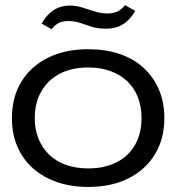

<svg xmlns="http://www.w3.org/2000/svg" viewBox="-20 -727 695 757"><path d="M328 10Q260 10 205 -9Q150 -28 110 -63.5Q70 -99 48.5 -149Q27 -199 27 -261Q27 -345 65 -406Q103 -467 170.5 -500Q238 -533 328 -533Q395 -533 450.5 -514.5Q506 -496 545.5 -460Q585 -424 606.5 -374Q628 -324 628 -261Q628 -179 590.5 -118Q553 -57 486 -23.5Q419 10 328 10ZM328 -63Q392 -63 439.5 -87Q487 -111 512.5 -156Q538 -201 538 -261Q538 -307 523.5 -344Q509 -381 481.5 -407Q454 -433 415 -447Q376 -461 328 -461Q263 -461 216 -436.5Q169 -412 143 -367Q117 -322 117 -261Q117 -216 132 -179.5Q147 -143 174 -117Q201 -91 240 -77Q279 -63 328 -63ZM399 -614Q365 -614 341.5 -621.5Q318 -629 296.5 -636.5Q275 -644 250 -644Q228 -644 213 -637Q198 -630 183 -612L144 -634Q160 -661 177 -676Q194 -691 213.5 -698Q233 -705 255 -705Q281 -705 305.5 -697Q330 -689 354.5 -681.5Q379 -674 405 -674Q426 -674 442.5 -681.5Q459 -689 473 -707L513 -684Q498 -658 480 -642.5Q462 -627 442 -620.5Q422 -614 399 -614Z"/></svg>

Font: Mona Sans Expanded
Style: Regular
Weight: 400
Width: 7
Designer: Deni Anggara
Foundry: GitHub
Version: Version 2.000